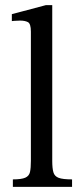

<svg xmlns="http://www.w3.org/2000/svg" viewBox="-20 -726 323 746"><path d="M260 0H30V-29Q63 -29 78 -35.5Q93 -42 96.5 -57.5Q100 -73 100 -101V-603Q100 -634 88.5 -640Q77 -646 58 -646Q45 -646 35.5 -645Q26 -644 26 -644V-671L158 -706H183V-101Q183 -72 187.5 -56.5Q192 -41 208 -35Q224 -29 260 -29Z"/></svg>

Font: STIX Two Text
Style: Regular
Weight: 400
Designer: Ross Mills, John Hudson & Paul Hanslow, Tiro Typeworks Ltd; with prior portions MicroPress Inc., and Coen Hoffman.
Foundry: Tiro Typeworks Ltd
Version: Version 2.13 b171